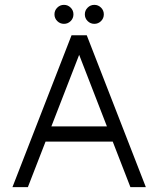

<svg xmlns="http://www.w3.org/2000/svg" viewBox="-20 -770 651 790"><path d="M443.8 -187.5H167.5L94.7 0H31.2L274.4 -625H336.9L580.1 0H516.6ZM368.2 -671.9Q352.1 -671.9 340.6 -683.3Q329.1 -694.8 329.1 -710.9Q329.1 -727.1 340.6 -738.5Q352.1 -750 368.2 -750Q384.3 -750 395.8 -738.5Q407.2 -727.1 407.2 -710.9Q407.2 -694.8 395.8 -683.3Q384.3 -671.9 368.2 -671.9ZM243.2 -671.9Q227.1 -671.9 215.6 -683.3Q204.1 -694.8 204.1 -710.9Q204.1 -727.1 215.6 -738.5Q227.1 -750 243.2 -750Q259.3 -750 270.8 -738.5Q282.2 -727.1 282.2 -710.9Q282.2 -694.8 270.8 -683.3Q259.3 -671.9 243.2 -671.9ZM191.4 -250H419.9L305.7 -544.4Z"/></svg>

Font: Juliett
Style: Regular
Weight: 400
Designer: GGBotNet
Foundry: GGBotNet
Version: 0.60